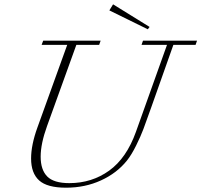

<svg xmlns="http://www.w3.org/2000/svg" viewBox="-20 -850 926 883"><path d="M659.7 -715.3 482.9 -802.2 500 -830.1 668 -726.1ZM283.7 13.2Q196.8 13.2 159.9 -20.3Q123 -53.7 123 -121.1Q123 -183.1 151.9 -263.2L289.1 -643.6H171.4L178.7 -663.1H442.9L436 -643.6H331.1L196.3 -270Q167 -189 167 -129.4Q167 -69.3 197 -38.6Q227.1 -7.8 298.8 -7.8Q402.3 -7.8 482.2 -65.4Q562 -123 605 -243.2L748 -643.6H630.9L637.7 -663.1H886.2L879.4 -643.6H777.3L675.3 -355.5Q651.9 -289.1 639.6 -256.6Q627.4 -224.1 606.4 -181.4Q585.4 -138.7 564 -111.8Q517.6 -53.7 444.3 -20.3Q371.1 13.2 283.7 13.2Z"/></svg>

Font: Elstob ExtraLight
Style: Italic
Weight: 200
Italic angle: -20°
Designer: Peter S. Baker
Version: Version 1.015